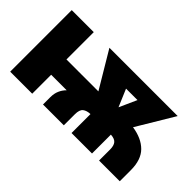

<svg xmlns="http://www.w3.org/2000/svg" viewBox="-64 -875 1204 1204"><g transform="rotate(45 538.5 -273.0)"><path d="M340.8 0V-64.9Q340.8 -98.1 352.1 -123.5Q363.3 -148.9 382.8 -168H245.1V0H49.8V-545.9H245.1V-303.7H528.3L383.8 -545.9H989.3L840.8 -298.3Q926.3 -285.6 973.9 -238Q1021.5 -190.4 1021.5 -97.7V0H837.9V-97.7Q837.9 -131.8 824 -148.7Q810.1 -165.5 775.4 -167.5V0H593.8V-168Q562 -167 543.7 -152.8Q525.4 -138.7 525.4 -97.7V0ZM688 -322.3 740.2 -438.5H638.7Z"/></g></svg>

Font: Inter Black
Style: Regular
Weight: 900
Designer: Rasmus Andersson
Foundry: rsms
Version: Version 4.000;git-a52131595